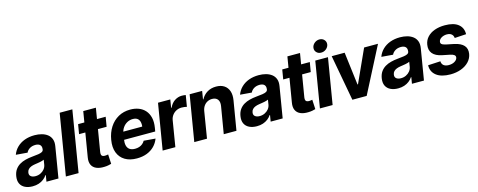

<svg xmlns="http://www.w3.org/2000/svg" viewBox="-37 -1484 5505 2210"><g transform="rotate(-15 2715.5 -379.0)"><path d="M152.8 10.3Q101.1 10.3 63 -8.1Q24.9 -26.4 7.3 -62.5Q-10.3 -98.6 -1.5 -152.3Q6.3 -198.2 28.1 -228.8Q49.8 -259.3 81.5 -278.3Q113.3 -297.4 151.9 -307.1Q190.4 -316.9 231.4 -320.8Q279.3 -325.2 309.1 -329.8Q338.9 -334.5 354 -343.3Q369.1 -352.1 372.1 -369.1V-371.6Q377 -405.3 359.6 -423.6Q342.3 -441.9 303.7 -442.4Q263.2 -441.9 235.1 -424.3Q207 -406.7 194.8 -379.4L57.6 -390.6Q75.7 -440.4 113 -476.8Q150.4 -513.2 203.6 -533Q256.8 -552.7 322.3 -552.7Q367.7 -552.7 407.2 -542Q446.8 -531.2 475.6 -509Q504.4 -486.8 517.3 -451.7Q530.3 -416.5 522 -368.2L460.9 0H317.9L330.6 -76.2H326.2Q309.1 -50.3 283.9 -31Q258.8 -11.7 226.1 -0.7Q193.4 10.3 152.8 10.3ZM213.9 -94.2Q246.6 -94.2 274.4 -107.7Q302.2 -121.1 320.6 -143.8Q338.9 -166.5 343.8 -194.8L353 -252.9Q345.7 -248.5 332.5 -244.9Q319.3 -241.2 303.7 -238Q288.1 -234.9 272.5 -232.7Q256.8 -230.5 244.6 -228.5Q217.3 -224.6 195.8 -216.1Q174.3 -207.5 160.9 -193.1Q147.5 -178.7 144 -157.2Q138.7 -126.5 158.4 -110.4Q178.2 -94.2 213.9 -94.2Z M821.3 -727.5 700.7 0H549.3L670.4 -727.5Z M1169.9 -545.9 1150.4 -431.6H822.3L841.3 -545.9ZM937.5 -675.8H1087.9L1003.4 -168Q1000.5 -147 1004.9 -135.3Q1009.3 -123.5 1020.3 -119.1Q1031.2 -114.7 1045.9 -114.7Q1057.1 -114.3 1068.1 -116.5Q1079.1 -118.7 1085 -119.6L1090.8 -6.3Q1077.6 -2.9 1056.2 2Q1034.7 6.8 1005.4 7.3Q950.2 9.3 911.9 -7.3Q873.5 -23.9 856.9 -59.3Q840.3 -94.7 849.6 -147.9Z M1395 10.7Q1310.5 10.7 1253.4 -23.9Q1196.3 -58.6 1172.1 -122.1Q1147.9 -185.5 1162.6 -272.5Q1176.3 -356 1217 -419.2Q1257.8 -482.4 1320.6 -517.6Q1383.3 -552.7 1462.9 -552.7Q1518.1 -552.7 1563.2 -535.4Q1608.4 -518.1 1639.4 -483.2Q1670.4 -448.2 1682.9 -396.2Q1695.3 -344.2 1683.6 -274.4L1676.8 -234.4H1216.3L1231.4 -327.6H1619.1L1544.4 -304.2Q1551.8 -346.2 1546.1 -376.5Q1540.5 -406.7 1520.5 -423.3Q1500.5 -439.9 1463.9 -439.9Q1426.3 -439.9 1395.3 -422.6Q1364.3 -405.3 1343.8 -375.5Q1323.2 -345.7 1316.9 -307.6L1306.2 -241.7Q1299.3 -197.8 1307.1 -166.5Q1314.9 -135.3 1338.6 -118.7Q1362.3 -102.1 1402.8 -102.1Q1429.7 -102.1 1452.4 -109.6Q1475.1 -117.2 1492.4 -131.6Q1509.8 -146 1521 -166L1659.2 -154.8Q1640.6 -104.5 1604 -67.4Q1567.4 -30.3 1514.9 -9.8Q1462.4 10.7 1395 10.7Z M1702.6 0 1793.5 -545.9H1939.9L1924.3 -450.2H1930.2Q1953.1 -501 1992.9 -527.1Q2032.7 -553.2 2078.1 -553.2Q2089.8 -553.2 2102.3 -552Q2114.7 -550.8 2125 -548.8L2102.5 -414.1Q2092.3 -417.5 2074 -419.7Q2055.7 -421.9 2039.1 -421.9Q2006.3 -421.9 1977.8 -407.5Q1949.2 -393.1 1929.9 -367.4Q1910.6 -341.8 1904.8 -308.6L1854 0Z M2282.7 -315.4 2231 0H2079.6L2170.4 -545.9H2319.3L2303.7 -448.7H2308.6Q2334 -497.1 2379.6 -524.9Q2425.3 -552.7 2486.3 -552.7Q2543 -552.7 2581.1 -527.8Q2619.1 -502.9 2635 -457Q2650.9 -411.1 2640.1 -347.2L2582 0H2430.7L2484.4 -320.3Q2492.7 -370.1 2471.9 -398.4Q2451.2 -426.8 2405.3 -427.2Q2374.5 -427.2 2348.9 -413.8Q2323.2 -400.4 2305.9 -375.5Q2288.6 -350.6 2282.7 -315.4Z M2824.7 10.3Q2772.9 10.3 2734.9 -8.1Q2696.8 -26.4 2679.2 -62.5Q2661.6 -98.6 2670.4 -152.3Q2678.2 -198.2 2700 -228.8Q2721.7 -259.3 2753.4 -278.3Q2785.2 -297.4 2823.7 -307.1Q2862.3 -316.9 2903.3 -320.8Q2951.2 -325.2 2981 -329.8Q3010.7 -334.5 3025.9 -343.3Q3041 -352.1 3043.9 -369.1V-371.6Q3048.8 -405.3 3031.5 -423.6Q3014.2 -441.9 2975.6 -442.4Q2935.1 -441.9 2907 -424.3Q2878.9 -406.7 2866.7 -379.4L2729.5 -390.6Q2747.6 -440.4 2784.9 -476.8Q2822.3 -513.2 2875.5 -533Q2928.7 -552.7 2994.1 -552.7Q3039.6 -552.7 3079.1 -542Q3118.7 -531.2 3147.5 -509Q3176.3 -486.8 3189.2 -451.7Q3202.1 -416.5 3193.8 -368.2L3132.8 0H2989.7L3002.4 -76.2H2998Q2981 -50.3 2955.8 -31Q2930.7 -11.7 2897.9 -0.7Q2865.2 10.3 2824.7 10.3ZM2885.7 -94.2Q2918.5 -94.2 2946.3 -107.7Q2974.1 -121.1 2992.4 -143.8Q3010.7 -166.5 3015.6 -194.8L3024.9 -252.9Q3017.6 -248.5 3004.4 -244.9Q2991.2 -241.2 2975.6 -238Q2960 -234.9 2944.3 -232.7Q2928.7 -230.5 2916.5 -228.5Q2889.2 -224.6 2867.7 -216.1Q2846.2 -207.5 2832.8 -193.1Q2819.3 -178.7 2815.9 -157.2Q2810.5 -126.5 2830.3 -110.4Q2850.1 -94.2 2885.7 -94.2Z M3602.5 -545.9 3583 -431.6H3254.9L3273.9 -545.9ZM3370.1 -675.8H3520.5L3436 -168Q3433.1 -147 3437.5 -135.3Q3441.9 -123.5 3452.9 -119.1Q3463.9 -114.7 3478.5 -114.7Q3489.7 -114.3 3500.7 -116.5Q3511.7 -118.7 3517.6 -119.6L3523.4 -6.3Q3510.3 -2.9 3488.8 2Q3467.3 6.8 3438 7.3Q3382.8 9.3 3344.5 -7.3Q3306.2 -23.9 3289.6 -59.3Q3272.9 -94.7 3282.2 -147.9Z M3576.7 0 3667.5 -545.9H3818.8L3728 0ZM3757.8 -616.7Q3724.6 -616.2 3702.9 -638.7Q3681.2 -661.1 3685.1 -692.9Q3689 -724.6 3715.6 -746.8Q3742.2 -769 3775.4 -769Q3809.6 -769 3830.8 -746.8Q3852.1 -724.6 3849.1 -692.9Q3845.2 -661.1 3818.8 -638.7Q3792.5 -616.2 3757.8 -616.7Z M4415 -545.9 4133.8 0H3963.4L3863.3 -545.9H4017.6L4065.9 -154.8H4071.8L4249.5 -545.9Z M4508.3 10.3Q4456.5 10.3 4418.5 -8.1Q4380.4 -26.4 4362.8 -62.5Q4345.2 -98.6 4354 -152.3Q4361.8 -198.2 4383.5 -228.8Q4405.3 -259.3 4437 -278.3Q4468.8 -297.4 4507.3 -307.1Q4545.9 -316.9 4586.9 -320.8Q4634.8 -325.2 4664.6 -329.8Q4694.3 -334.5 4709.5 -343.3Q4724.6 -352.1 4727.5 -369.1V-371.6Q4732.4 -405.3 4715.1 -423.6Q4697.8 -441.9 4659.2 -442.4Q4618.7 -441.9 4590.6 -424.3Q4562.5 -406.7 4550.3 -379.4L4413.1 -390.6Q4431.2 -440.4 4468.5 -476.8Q4505.9 -513.2 4559.1 -533Q4612.3 -552.7 4677.7 -552.7Q4723.1 -552.7 4762.7 -542Q4802.2 -531.2 4831.1 -509Q4859.9 -486.8 4872.8 -451.7Q4885.7 -416.5 4877.4 -368.2L4816.4 0H4673.3L4686 -76.2H4681.6Q4664.6 -50.3 4639.4 -31Q4614.3 -11.7 4581.5 -0.7Q4548.8 10.3 4508.3 10.3ZM4569.3 -94.2Q4602.1 -94.2 4629.9 -107.7Q4657.7 -121.1 4676 -143.8Q4694.3 -166.5 4699.2 -194.8L4708.5 -252.9Q4701.2 -248.5 4688 -244.9Q4674.8 -241.2 4659.2 -238Q4643.6 -234.9 4627.9 -232.7Q4612.3 -230.5 4600.1 -228.5Q4572.8 -224.6 4551.3 -216.1Q4529.8 -207.5 4516.4 -193.1Q4502.9 -178.7 4499.5 -157.2Q4494.1 -126.5 4513.9 -110.4Q4533.7 -94.2 4569.3 -94.2Z M5422.9 -390.1 5285.6 -381.8Q5284.2 -399.9 5275.6 -414.1Q5267.1 -428.2 5250.5 -436.8Q5233.9 -445.3 5209 -445.3Q5171.4 -445.3 5142.6 -428.2Q5113.8 -411.1 5109.9 -384.8Q5106.4 -367.2 5118.7 -355.7Q5130.9 -344.2 5167 -335.9L5262.7 -316.4Q5339.8 -299.8 5374 -261.7Q5408.2 -223.6 5398.4 -162.1Q5389.6 -110.4 5352.8 -71.3Q5315.9 -32.2 5259 -11Q5202.1 10.3 5132.8 10.7Q5021.5 10.3 4963.9 -35.2Q4906.2 -80.6 4908.2 -157.7L5056.2 -165.5Q5057.6 -132.3 5079.1 -115.5Q5100.6 -98.6 5138.2 -98.1Q5180.7 -97.7 5210.4 -115.7Q5240.2 -133.8 5244.1 -160.2Q5246.6 -178.7 5233.2 -190.2Q5219.7 -201.7 5185.1 -209.5L5093.8 -228Q5016.6 -243.7 4982.9 -284.9Q4949.2 -326.2 4960 -389.6Q4968.3 -440.9 5002.2 -477.5Q5036.1 -514.2 5089.8 -533.4Q5143.6 -552.7 5211.4 -552.7Q5317.9 -552.7 5371.6 -509Q5425.3 -465.3 5422.9 -390.1Z"/></g></svg>

Font: Inter Tight
Style: Bold Italic
Weight: 700
Italic angle: -9.39999°
Designer: Rasmus Andersson
Foundry: rsms
Version: Version 3.004